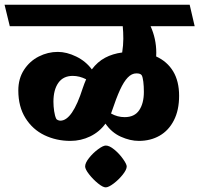

<svg xmlns="http://www.w3.org/2000/svg" viewBox="-45 -600 857 825"><path d="M724.6 -188.5Q724.6 -126.5 702.1 -82.8Q679.7 -39.1 640.6 -16.8Q601.6 5.4 551.8 5.4Q514.2 5.4 474.4 -12.5Q434.6 -30.3 408.2 -68.8Q382.3 -33.2 342.5 -13.9Q302.7 5.4 257.3 5.4Q197.3 5.4 146.2 -19Q95.2 -43.5 64.5 -92.5Q33.7 -141.6 33.7 -211.4Q33.7 -262.2 58.1 -299.8Q82.5 -337.4 121.6 -357.2Q160.6 -377 203.1 -377Q241.7 -377 282.7 -356.9Q323.7 -336.9 349.6 -301.8Q374 -334.5 406.5 -351.8Q439 -369.1 480 -374.5Q484.9 -406.2 484.9 -433.1Q484.9 -462.9 482.4 -487.3H-2.9L-25.4 -579.6H770L791.5 -487.3H602.1Q626.5 -433.1 626.5 -373.5Q626.5 -362.8 626 -357.4Q673.3 -335.9 699 -293.5Q724.6 -251 724.6 -188.5ZM573.2 -205.1Q573.2 -229.5 570.8 -249Q568.4 -268.6 564 -276.4Q559.1 -284.7 541 -284.7Q521 -284.7 503.9 -266.8Q486.8 -249 470.7 -213.9Q454.6 -178.7 435.1 -120.6L432.1 -112.3Q459.5 -96.7 490.7 -96.7Q533.2 -96.7 553.2 -126.5Q573.2 -156.2 573.2 -205.1ZM310.5 -221.2Q317.4 -241.7 325.2 -259.3Q296.4 -273.9 267.6 -273.9Q226.6 -273.9 205.6 -243.9Q184.6 -213.9 184.6 -163.1Q184.6 -143.1 187.7 -122.3Q190.9 -101.6 196.3 -90.3Q197.8 -86.4 203.6 -84Q209.5 -81.5 214.4 -81.5Q266.1 -81.5 310.5 -221.2ZM499.5 115.2Q499.5 128.9 482.4 150.4Q465.3 171.9 443.4 188.5Q421.4 205.1 409.2 205.1Q397 205.1 375.7 187.7Q354.5 170.4 337.6 148.7Q320.8 127 320.8 115.2Q320.8 100.1 337.6 78.9Q354.5 57.6 376.2 41.5Q397.9 25.4 409.7 25.4Q425.3 25.4 446.5 43Q467.8 60.5 483.6 83Q499.5 105.5 499.5 115.2Z"/></svg>

Font: Vesper Libre Heavy
Style: Regular
Weight: 900
Designer: Robert Keller & Kimya Gandhi
Foundry: Mota Italic
Version: Version 1.058